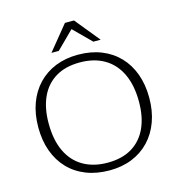

<svg xmlns="http://www.w3.org/2000/svg" viewBox="-130 -1026 1070 1149"><g transform="rotate(-15 405.0 -451.0)"><path d="M402 -708Q482 -708 546 -682.5Q610 -657 655.2 -609.8Q700.5 -562.5 724.5 -496.5Q748.5 -430.5 748.5 -349.5Q748.5 -267.5 724.2 -201.2Q700 -135 655 -87.8Q610 -40.5 547.5 -15.2Q485 10 408 10Q328 10 263.8 -15.2Q199.5 -40.5 154.2 -87.8Q109 -135 85 -201Q61 -267 61 -348.5Q61 -430.5 85.2 -496.8Q109.5 -563 154.5 -610.2Q199.5 -657.5 262.2 -682.8Q325 -708 402 -708ZM409 -37.5Q498.5 -37.5 559.5 -74.5Q620.5 -111.5 651.8 -179.8Q683 -248 683 -342Q683 -444 649.2 -515.2Q615.5 -586.5 552.2 -623.5Q489 -660.5 400.5 -660.5Q311 -660.5 250 -623.2Q189 -586 158 -518Q127 -450 127 -356Q127 -253.5 160.5 -182.5Q194 -111.5 257.5 -74.5Q321 -37.5 409 -37.5ZM396 -875H414.5L298 -759.5H252.5L377 -912H433L557.5 -759.5H512Z"/></g></svg>

Font: Newsreader 9pt Light
Style: Regular
Weight: 300
Designer: Hugues Gentile
Foundry: Production Type
Version: Version 1.003